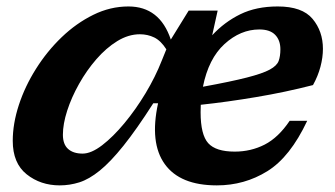

<svg xmlns="http://www.w3.org/2000/svg" viewBox="-20 -548 1012 580"><path d="M908 -183Q856.5 -73.5 787.5 -30.8Q718.5 12 635 12Q524 12 477.8 -52.2Q431.5 -116.5 457.5 -236H443Q392.5 -157 353 -107.8Q313.5 -58.5 281.2 -32.5Q249 -6.5 219.8 2.8Q190.5 12 160.5 12Q102.5 12 60.5 -21.5Q18.5 -55 18.5 -122.5Q18.5 -174.5 37 -231Q55.5 -287.5 88.8 -340.2Q122 -393 166.2 -435.5Q210.5 -478 261.8 -503.2Q313 -528.5 368 -528.5Q462.5 -528.5 496 -428.5L550 -516H637.5L621 -441.5Q658 -481.5 706 -505Q754 -528.5 819 -528.5Q893 -528.5 924.2 -491Q955.5 -453.5 955.5 -400.5Q955.5 -374.5 948 -346.2Q940.5 -318 925.5 -291Q842 -269.5 754.2 -254.8Q666.5 -240 586.5 -231.5Q586 -220.5 586 -209Q586 -141 609 -115.5Q632 -90 689 -90Q738 -90 779.5 -111.2Q821 -132.5 855 -183ZM763.5 -459Q706.5 -459 658.2 -415Q610 -371 593 -286Q678 -301.5 725.8 -313.8Q773.5 -326 795 -337.8Q816.5 -349.5 821.8 -364Q827 -378.5 827 -399Q827 -426.5 811.2 -442.8Q795.5 -459 763.5 -459ZM170 -141Q170 -112 185.8 -98Q201.5 -84 229.5 -84Q255.5 -84 288.5 -109.2Q321.5 -134.5 355.8 -175.8Q390 -217 419.8 -266.5Q449.5 -316 468.5 -364.5L482.5 -399Q466 -425 446 -434.8Q426 -444.5 402.5 -444.5Q368 -444.5 334.2 -423.8Q300.5 -403 271 -369Q241.5 -335 218.8 -294.5Q196 -254 183 -213.8Q170 -173.5 170 -141Z"/></svg>

Font: Newsreader Caption SemiBold
Style: Italic
Weight: 600
Italic angle: -17°
Designer: Hugues Gentile
Foundry: Production Type
Version: Version 1.001